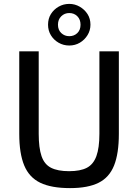

<svg xmlns="http://www.w3.org/2000/svg" viewBox="-20 -954 710 987"><path d="M591 -690V-266Q591 -165 566.5 -103.5Q542 -42 487 -14.5Q432 13 340 13Q244 13 187 -14.5Q130 -42 104.5 -103.5Q79 -165 79 -266V-690H179V-266Q179 -194 193.5 -151.5Q208 -109 242.5 -91.5Q277 -74 335 -74Q393 -74 426.5 -91.5Q460 -109 475.5 -151.5Q491 -194 491 -266V-690ZM336 -934Q365 -934 390 -919.5Q415 -905 430 -881.5Q445 -858 445 -827Q445 -798 430 -773.5Q415 -749 390.5 -734.5Q366 -720 336 -720Q306 -720 281 -734.5Q256 -749 241.5 -773Q227 -797 227 -827Q227 -858 241.5 -881.5Q256 -905 281 -919.5Q306 -934 336 -934ZM336 -887Q312 -887 295 -870.5Q278 -854 278 -827Q278 -800 295 -784Q312 -768 336 -768Q361 -768 377.5 -784Q394 -800 394 -827Q394 -854 377.5 -870.5Q361 -887 336 -887Z"/></svg>

Font: Exo 2 Medium
Style: Regular
Weight: 500
Designer: Natanael Gama
Foundry: Natanael Gama
Version: Version 2.010